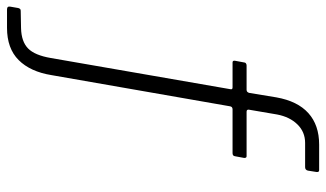

<svg xmlns="http://www.w3.org/2000/svg" viewBox="-322 -566 952 561"><g transform="rotate(90 154.5 -286.0)"><path d="M331 -530Q334 -530 335 -528Q336 -526 336 -523L331 -496Q330 -489 322 -489H194Q186 -489 185 -481L94 40Q84 102 50 136Q16 170 -44 170H-98Q-108 170 -106 160L-102 137Q-101 134 -99.5 132Q-98 130 -94 130L-43 129Q-4 128 16 108.5Q36 89 44 42L135 -482Q137 -489 130 -489H57Q51 -489 52 -496L57 -523Q57 -526 59.5 -528Q62 -530 66 -530H137Q144 -530 146 -538L159 -617Q170 -679 205 -710.5Q240 -742 297 -742H372Q378 -742 377 -734L373 -709Q372 -705 369.5 -703Q367 -701 363 -701H292Q260 -701 238 -678.5Q216 -656 209 -619L195 -537Q194 -530 201 -530H331Z"/></g></svg>

Font: Libre Franklin Thin ExtraLight
Style: Regular
Weight: 250
Version: Version 3.000